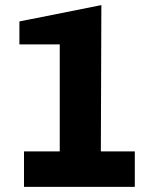

<svg xmlns="http://www.w3.org/2000/svg" viewBox="-20 -732 573 752"><path d="M74 0H508V-139H375L377 -712L56 -648V-558H214V-139H74Z"/></svg>

Font: Finlandica
Style: Bold
Weight: 700
Designer: Niklas Ekholm, Juho Hiilivirta, Jaakko Suomalainen
Foundry: Helsinki Type Studio
Version: Version 2.000;Glyphs 3.2 (3202)